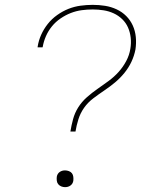

<svg xmlns="http://www.w3.org/2000/svg" viewBox="-20 -763 640 791"><path d="M270 -221Q274 -246 281 -272Q288 -298 302.5 -321Q317 -344 338 -362.5Q359 -381 382 -397Q405 -413 427.5 -429.5Q450 -446 468.5 -466.5Q487 -487 500 -511.5Q513 -536 517 -562Q521 -585 518.5 -607.5Q516 -630 507.5 -649.5Q499 -669 483.5 -684Q468 -699 448.5 -708Q429 -717 407 -720.5Q385 -724 362 -724Q339 -724 316.5 -721Q294 -718 272 -709.5Q250 -701 229.5 -687Q209 -673 194 -654.5Q179 -636 169.5 -614.5Q160 -593 156 -570Q156 -569 155.5 -568.5Q155 -568 155 -568H135Q135 -568 135 -568.5Q135 -569 135 -570Q139 -596 149.5 -619.5Q160 -643 176.5 -664Q193 -685 215.5 -701Q238 -717 262 -726.5Q286 -736 311.5 -739.5Q337 -743 362 -743Q388 -743 413 -739Q438 -735 460.5 -724.5Q483 -714 500 -697Q517 -680 527 -658Q537 -636 539.5 -610.5Q542 -585 538 -559Q533 -533 521.5 -508.5Q510 -484 492.5 -462.5Q475 -441 454 -423.5Q433 -406 410 -390.5Q387 -375 364.5 -358Q342 -341 326.5 -319Q311 -297 303 -271.5Q295 -246 291 -221ZM248 8Q240 8 232.5 5Q225 2 220 -4Q215 -10 214 -18.5Q213 -27 214 -35Q215 -41 218 -46Q221 -51 226 -54.5Q231 -58 236.5 -59.5Q242 -61 248 -61Q256 -61 264 -58Q272 -55 276.5 -49Q281 -43 282 -34.5Q283 -26 282 -18Q281 -12 278 -7Q275 -2 270 1.5Q265 5 259.5 6.5Q254 8 248 8Z"/></svg>

Font: Iosevka Curly Thin Extended
Style: Italic
Weight: 100
Width: 7
Italic angle: -9°
Monospace: yes
Designer: Belleve Invis
Foundry: Belleve Invis
Version: Version 11.1.0; ttfautohint (v1.8.3)